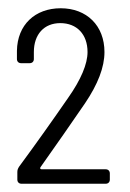

<svg xmlns="http://www.w3.org/2000/svg" viewBox="-20 -905 314 465"><path d="M32 -460H236C242 -460 246 -464 246 -470V-485C246 -491 242 -495 236 -495H81C78 -495 76 -497 78 -500C116 -554 152 -605 186 -655C217 -701 233 -742 233 -779C233 -843 190 -885 127 -885C65 -885 22 -845 21 -782V-762C21 -756 25 -752 31 -752H52C58 -752 62 -756 62 -762V-779C62 -822 87 -849 126 -849C166 -849 192 -822 192 -779C192 -750 176 -712 145 -668C107 -613 68 -558 26 -501C23 -496 22 -493 22 -488V-470C22 -464 26 -460 32 -460Z"/></svg>

Font: Barlow Semi Condensed Light
Style: Regular
Weight: 300
Width: 4
Designer: Jeremy Tribby
Foundry: Tribby Type
Version: Version 1.422;hotconv 1.0.109;makeotfexe 2.5.65596